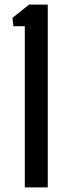

<svg xmlns="http://www.w3.org/2000/svg" viewBox="-20 -820 287 840"><path d="M88.5 0V-705.5H38.5L34.5 -742L107.5 -800H189V0Z"/></svg>

Font: Big Shoulders Stencil Text Thin SemiBold
Style: Regular
Weight: 600
Version: Version 2.001